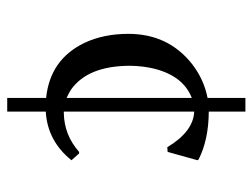

<svg xmlns="http://www.w3.org/2000/svg" viewBox="-105 -591 710 540"><g transform="rotate(90 250.0 -321.0)"><path d="M255.4 -656.2H293.9V-553.2Q373.5 -552.7 428.7 -524.4L430.7 -521.5L407.2 -437.5L394 -436.5Q350.1 -509.8 293.9 -512.2V-145.5Q293.9 -145.5 297.9 -145.5Q359.9 -146.5 407.2 -188.5H411.6L430.7 -167Q376.5 -99.6 293.9 -94.7V13.7H255.4V-95.7Q147 -106.9 100.6 -203.6Q75.2 -257.3 75.2 -327.1Q75.2 -439 159.7 -505.9Q203.1 -539.6 255.4 -549.8ZM255.4 -153.3V-505.4Q194.3 -481.9 173.3 -400.4Q165.5 -368.2 165 -332.5Q165 -212.9 232.4 -165.5Q244.1 -158.2 255.4 -153.3Z"/></g></svg>

Font: Linux Biolinum Capitals O
Style: Small Caps
Weight: 400
Designer: Philipp H. Poll
Foundry: Philipp H. Poll
Version: Version 1.0.4